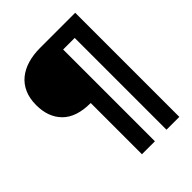

<svg xmlns="http://www.w3.org/2000/svg" viewBox="-228 -767 1068 1068"><g transform="rotate(-45 306.0 -232.5)"><path d="M451 177V-545H360V177H258V-226Q146 -226 90.5 -281.5Q35 -337 35 -432Q35 -485 52.5 -524.5Q70 -564 102 -590Q134 -616 178 -629Q222 -642 276 -642H552V177Z"/></g></svg>

Font: Ek Mukta ExtraBold
Style: Regular
Weight: 800
Designer: Girish Dalvi and Yashodeep Gholap
Foundry: Ek Type
Version: Version 2.538;PS 1.002;hotconv 16.6.51;makeotf.lib2.5.65220;